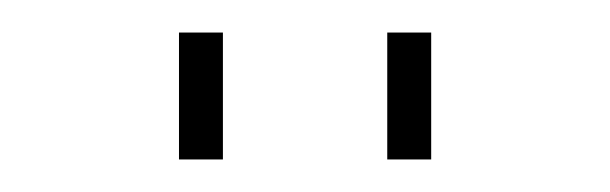

<svg xmlns="http://www.w3.org/2000/svg" viewBox="-20 -777 375 118"><path d="M90 -679V-757H117V-679ZM218 -679V-757H245V-679Z"/></svg>

Font: Envoyer
Style: Regular
Weight: 400
Version: Version 0.1